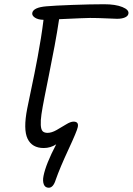

<svg xmlns="http://www.w3.org/2000/svg" viewBox="-20 -712 628 909"><path d="M210.9 176.8Q193.4 176.8 187.3 160.6Q181.2 144.5 186 121.1Q196.8 65.4 246.1 -28.8Q219.2 -11.2 187 -11.2Q131.8 -11.2 110.6 -55.2Q89.4 -99.1 108.9 -198.2Q113.8 -221.7 125.2 -277.1Q136.7 -332.5 143.1 -363.5Q149.4 -394.5 158.2 -441.7Q167 -488.8 173.8 -531.7Q180.7 -574.7 186 -618.2Q159.7 -618.7 145 -628.7Q130.4 -638.7 132.8 -650.9Q137.7 -676.8 199.2 -682.1Q235.8 -685.5 322.5 -688.7Q409.2 -691.9 473.1 -691.9Q526.9 -691.9 559.3 -678.7Q591.8 -665.5 587.9 -647Q585.9 -635.7 571.5 -629.4Q557.1 -623 534.2 -623Q522.5 -623 483.4 -625Q444.3 -627 405.8 -627Q385.7 -627 259.8 -621.1Q251 -561.5 238.5 -494.6Q226.1 -427.7 211.2 -354.5Q196.3 -281.2 190.9 -252.9Q180.7 -201.2 176.3 -171.1Q171.9 -141.1 173.1 -119.9Q174.3 -98.6 181.9 -90.8Q189.5 -83 205.1 -83Q224.1 -83 247.6 -96.2Q271 -109.4 292.5 -122.8Q314 -136.2 328.1 -136.2Q354 -136.2 348.1 -109.9Q344.7 -91.8 304.2 -4.6Q263.7 82.5 244.1 138.2Q232.4 176.8 210.9 176.8Z"/></svg>

Font: Shantell Sans Irregular
Style: Italic
Weight: 300
Italic angle: -11.31°
Designer: Stephen Nixon, Anya Danilova, Shantell Martin
Foundry: Arrow Type
Version: Version 1.006;[9816181b4]